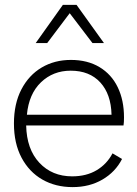

<svg xmlns="http://www.w3.org/2000/svg" viewBox="-20 -755 561 785"><path d="M277 10Q207 10 153 -21Q99 -52 68 -110.5Q37 -169 37 -250Q37 -331 67.5 -389.5Q98 -448 150.5 -479Q203 -510 270 -510Q338 -510 387 -480.5Q436 -451 461.5 -398Q487 -345 487 -275Q487 -265 486.5 -256.5Q486 -248 485 -242H87Q89 -145 141 -89.5Q193 -34 275 -34Q333 -34 375 -59Q417 -84 440 -128L479 -105Q452 -52 399 -21Q346 10 277 10ZM90 -286H436Q434 -370 390 -418Q346 -466 269 -466Q197 -466 147.5 -418.5Q98 -371 90 -286ZM405 -579H358L265 -701L173 -579H126L237 -735H293Z"/></svg>

Font: Prodigy Sans Light
Style: Regular
Weight: 300
Designer: Wei Huang
Foundry: Wei Huang
Version: Version 1.003; ttfautohint (v1.8.3)